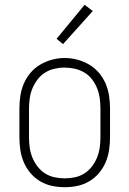

<svg xmlns="http://www.w3.org/2000/svg" viewBox="-20 -773 540 801"><path d="M250 8Q223 8 197 2.5Q171 -3 148 -16.5Q125 -30 107.5 -50.5Q90 -71 79.5 -95.5Q69 -120 65 -146.5Q61 -173 61 -200V-320Q61 -347 65 -373.5Q69 -400 79.5 -424.5Q90 -449 107.5 -469.5Q125 -490 148 -503.5Q171 -517 197 -524Q223 -531 250 -531Q277 -531 303 -524Q329 -517 352 -503.5Q375 -490 392.5 -469.5Q410 -449 420.5 -424.5Q431 -400 435 -373.5Q439 -347 439 -320V-200Q439 -173 435 -146.5Q431 -120 420.5 -95.5Q410 -71 392.5 -50.5Q375 -30 352 -16.5Q329 -3 303 2.5Q277 8 250 8ZM250 -29Q272 -29 293 -33.5Q314 -38 332 -49.5Q350 -61 363.5 -78.5Q377 -96 385 -116Q393 -136 396 -157Q399 -178 399 -200V-320Q399 -342 396 -363.5Q393 -385 385 -405Q377 -425 363.5 -442.5Q350 -460 331 -471Q312 -482 291 -486.5Q270 -491 248 -491Q227 -491 206 -486Q185 -481 167 -469.5Q149 -458 136 -440.5Q123 -423 115 -403.5Q107 -384 104 -362.5Q101 -341 101 -320V-200Q101 -178 104 -157Q107 -136 115 -116Q123 -96 136.5 -78.5Q150 -61 168 -49.5Q186 -38 207.5 -33.5Q229 -29 250 -29ZM243 -589 216 -611 333 -753 367 -727Z"/></svg>

Font: Zed Sans Extralight
Style: Regular
Weight: 200
Designer: Belleve Invis
Foundry: Belleve Invis
Version: Version 1.0.0; ttfautohint (v1.8.4)